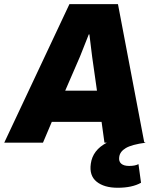

<svg xmlns="http://www.w3.org/2000/svg" viewBox="-51 -680 747 915"><path d="M-30.8 0 279.8 -660.2H511.2L636.2 -2.9L643.1 0Q577.1 8.8 548.6 25.6Q520 42.5 517.1 68.8Q514.2 88.9 526.6 99.9Q539.1 110.8 564 110.8Q593.3 110.8 608.9 102.1L621.1 190.9Q578.6 214.8 509.8 214.8Q445.3 214.8 409.4 185.8Q373.5 156.7 381.8 100.1Q390.6 35.2 458 0H446.8L433.1 -99.1H195.8L153.8 0ZM259.8 -248H411.1L388.2 -409.2L375 -516.1H372.1L330.1 -410.2Z"/></svg>

Font: Human Sans Black
Style: Italic
Weight: 800
Italic angle: -8°
Designer: Tim Radville
Foundry: Continuum
Version: Version 1.000;FEAKit 1.0